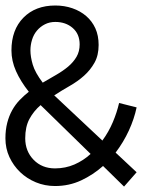

<svg xmlns="http://www.w3.org/2000/svg" viewBox="-32 -668 598 701"><path d="M466.8 -275.9Q458 -233.9 438.5 -191.4Q418.9 -148.9 390.1 -110.8L466.8 -39.1L420.9 13.2L344.2 -62Q308.1 -29.8 264.2 -9.3Q220.2 11.2 168.9 11.2Q131.8 11.2 98.9 -2.4Q65.9 -16.1 41.5 -39.6Q17.1 -63 2.4 -94.5Q-12.2 -126 -12.2 -163.1Q-12.2 -193.8 -5.6 -219.5Q1 -245.1 12.5 -265.6Q23.9 -286.1 39.6 -302.5Q55.2 -318.8 73.2 -333Q43 -371.1 26.4 -408.4Q9.8 -445.8 9.8 -483.9Q9.8 -559.1 53.5 -603.5Q97.2 -647.9 169.9 -647.9Q203.1 -647.9 232.2 -637.9Q261.2 -627.9 282.7 -609.4Q304.2 -590.8 316.2 -564.5Q328.1 -538.1 328.1 -503.9Q328.1 -465.8 313 -439Q297.9 -412.1 274.9 -391.6Q252 -371.1 222.9 -354.5Q193.8 -337.9 166 -319.8L341.8 -154.8Q365.2 -187 380.1 -222.4Q395 -257.8 402.8 -292ZM168.9 -53.2Q207 -53.2 240 -67.6Q272.9 -82 298.8 -106L130.9 -270L116.2 -284.2Q90.8 -262.2 75.4 -233.6Q60.1 -205.1 60.1 -163.1Q60.1 -116.2 90.6 -84.7Q121.1 -53.2 168.9 -53.2ZM79.1 -483.9Q79.1 -460.9 87.6 -431.9Q96.2 -402.8 124 -366.2Q148.9 -380.9 173.6 -395Q198.2 -409.2 217 -425Q235.8 -440.9 247.3 -460.4Q258.8 -480 258.8 -505.9Q258.8 -543.9 233.4 -565.9Q208 -587.9 169.9 -587.9Q148.9 -587.9 132.1 -579.3Q115.2 -570.8 103 -556.4Q90.8 -542 85 -522.9Q79.1 -503.9 79.1 -483.9Z"/></svg>

Font: Anonymous Pro
Style: Regular
Weight: 400
Monospace: yes
Designer: Mark Simonson
Version: Version 1.003